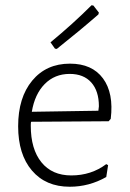

<svg xmlns="http://www.w3.org/2000/svg" viewBox="-20 -704 494 730"><path d="M328 -684 335 -683 356 -656 354 -649Q284 -588 196 -518L189 -519L172 -543Q257 -613 328 -684ZM245 6Q154 6 101.5 -55.5Q49 -117 49 -224Q49 -333 102.5 -397.5Q156 -462 246 -462Q330 -462 371.5 -406Q413 -350 401 -252L393 -243L98 -241Q97 -236 97 -226Q97 -137 137.5 -87Q178 -37 251 -37Q327 -37 384 -80L391 -76L384 -31Q319 6 245 6ZM245 -423Q188 -423 150 -384.5Q112 -346 101 -279L354 -283L356 -300Q356 -358 327 -390.5Q298 -423 245 -423Z"/></svg>

Font: Alegreya Sans SC Light
Style: Regular
Weight: 300
Designer: Juan Pablo del Peral
Foundry: Huerta Tipografica
Version: Version 2.007